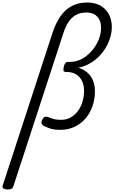

<svg xmlns="http://www.w3.org/2000/svg" viewBox="-131 -1019 914 1535"><path d="M-71 496Q-87 496 -101.5 489Q-116 482 -109 463L291 -763Q314 -832 350.5 -886Q387 -940 440.5 -969.5Q494 -999 566 -999Q611 -999 647 -985.5Q683 -972 709 -946Q735 -920 749 -883.5Q763 -847 763 -802Q763 -768 754 -732.5Q745 -697 728.5 -663.5Q712 -630 688.5 -599.5Q665 -569 635 -544.5Q605 -520 570 -502.5Q535 -485 495 -478Q537 -465 567 -439Q597 -413 612.5 -375.5Q628 -338 628 -290Q628 -225 608 -168.5Q588 -112 551 -70Q514 -28 463.5 -4.5Q413 19 353 19Q301 19 270 8.5Q239 -2 218 -13Q205 -21 201.5 -33.5Q198 -46 208 -64Q216 -80 227.5 -84.5Q239 -89 250 -84Q283 -71 304 -66Q325 -61 359 -61Q399 -61 432 -79Q465 -97 489.5 -128.5Q514 -160 527.5 -202.5Q541 -245 541 -293Q541 -340 524 -373.5Q507 -407 475.5 -425.5Q444 -444 399 -444H393Q376 -444 376 -460Q376 -476 381 -493Q385 -506 392 -515Q399 -524 413 -524H426Q462 -524 494.5 -535.5Q527 -547 554.5 -567.5Q582 -588 604.5 -614.5Q627 -641 643.5 -671Q660 -701 668.5 -733Q677 -765 677 -796Q677 -834 663.5 -861.5Q650 -889 624 -904Q598 -919 560 -919Q509 -919 473.5 -898Q438 -877 414.5 -840Q391 -803 376 -755L-24 470Q-28 483 -38 489.5Q-48 496 -71 496Z"/></svg>

Font: Playwrite IE
Style: Regular
Weight: 400
Designer: Veronika Burian, José Scaglione
Foundry: TypeTogether
Version: Version 1.002